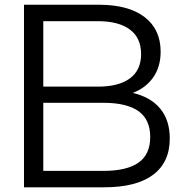

<svg xmlns="http://www.w3.org/2000/svg" viewBox="-20 -798 784 818"><path d="M703.3 -207.8Q703.3 -106.7 632.2 -53.3Q561.1 0 423.3 0H82.2V-777.8H402.2Q526.7 -777.8 595.6 -725.6Q664.4 -673.3 664.4 -577.8Q664.4 -513.3 632.8 -468.3Q601.1 -423.3 545.6 -402.2Q622.2 -384.4 662.8 -335Q703.3 -285.6 703.3 -207.8ZM164.4 -428.9H396.7Q485.6 -428.9 533.3 -463.9Q581.1 -498.9 581.1 -567.8Q581.1 -636.7 533.3 -672.2Q485.6 -707.8 396.7 -707.8H164.4ZM620 -214.4Q620 -288.9 570 -324.4Q520 -360 421.1 -360H164.4V-70H421.1Q520 -70 570 -105Q620 -140 620 -214.4Z"/></svg>

Font: Paperlogy 4 Regular
Style: Regular
Weight: 400
Designer: redesigned by Lee Juim, glyphs from Gmarket Sans & Montserrat
Foundry: PT&
Version: Version 1.001